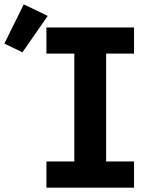

<svg xmlns="http://www.w3.org/2000/svg" viewBox="-114 -861 734 881"><path d="M99 0V-120H227V-615H99V-735H501V-615H373V-120H501V0ZM-11 -621 -94 -661 -5 -841 105 -788Z"/></svg>

Font: Iosevka Curly Slab HvEx
Style: Regular
Weight: 900
Width: 7
Monospace: yes
Designer: Belleve Invis
Foundry: Belleve Invis
Version: Version 11.1.0; ttfautohint (v1.8.3)